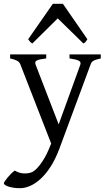

<svg xmlns="http://www.w3.org/2000/svg" viewBox="-43 -738 556 1002"><path d="M482.9 -433.1Q468.3 -429.7 459 -426.8Q449.7 -423.8 443.8 -420.2Q438 -416.5 434.8 -411.9Q431.6 -407.2 429.2 -399.9L266.1 40Q245.6 94.2 220.5 132.8Q195.3 171.4 168.2 196Q141.1 220.7 113.8 232.4Q86.4 244.1 62 244.1Q43.5 244.1 27.8 241.7Q12.2 239.3 1 235.6Q-10.3 231.9 -16.6 227.3Q-22.9 222.7 -22.9 218.3Q-22.9 215.3 -17.1 206.5Q-11.2 197.8 -2.4 187.3Q6.3 176.8 16.4 167Q26.4 157.2 34.2 152.3Q57.6 166 80.8 167Q104 168 122.1 161.1Q130.9 158.2 142.6 147.5Q154.3 136.7 166.3 121.1Q178.2 105.5 189.7 85.7Q201.2 65.9 210 44.9L224.1 11.2L64 -399.9Q59.6 -413.6 46.9 -420.7Q34.2 -427.7 9.8 -433.1V-454.1H198.2V-433.1Q179.2 -430.7 167.2 -428.2Q155.3 -425.8 148.7 -422.1Q142.1 -418.5 141.1 -413.1Q140.1 -407.7 143.1 -399.9L263.2 -88.9L376 -399.9Q378.4 -407.2 376.7 -412.4Q375 -417.5 368.4 -421.1Q361.8 -424.8 349.9 -427.5Q337.9 -430.2 319.8 -433.1V-454.1H482.9ZM413.1 -533.2Q407.2 -523.9 403.8 -519.5Q400.4 -515.1 392.1 -511.2L258.3 -642.1L126 -511.2Q122.1 -513.2 119.4 -515.1Q116.7 -517.1 114.5 -519.5Q112.3 -522 109.9 -525.4Q107.4 -528.8 104 -533.2L232.9 -718.3H285.2Z"/></svg>

Font: Gentium Plus APac
Style: Regular
Weight: 400
Designer: J. Victor Gaultney, Annie Olsen, Iska Routamaa, Becca Hirsbrunner
Foundry: SIL International
Version: Version 5.000